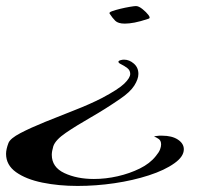

<svg xmlns="http://www.w3.org/2000/svg" viewBox="-30 -415 715 634"><path d="M382 -337Q360 -337 350.5 -346.5Q341 -356 332 -370Q329 -374 340 -378Q351 -382 367.5 -386Q384 -390 399 -392.5Q414 -395 419 -395Q428 -395 440.5 -385Q453 -375 460.5 -365Q468 -355 460 -353Q433 -344 414.5 -340.5Q396 -337 382 -337ZM226 199Q164 199 110 188Q56 177 23 153.5Q-10 130 -10 93Q-10 78 -2 57Q4 42 37.5 24.5Q71 7 119 -12.5Q167 -32 217 -51.5Q267 -71 306 -91Q361 -120 380.5 -139Q400 -158 400 -171Q400 -183 390 -190.5Q380 -198 370.5 -202.5Q361 -207 361 -211Q361 -215 371 -217Q374 -218 380 -218Q397 -218 412 -205Q427 -192 427 -171Q427 -154 413.5 -132.5Q400 -111 366 -88Q318 -55 270 -27.5Q222 0 187.5 23.5Q153 47 146 68Q141 85 141 96Q141 137 182.5 156.5Q224 176 280 176Q319 176 358.5 167Q398 158 431.5 141.5Q465 125 484 101Q495 88 498.5 78.5Q502 69 502 62Q502 49 493.5 43.5Q485 38 480.5 36.5Q476 35 487 34Q492 33 496.5 33Q501 33 505 33Q538 33 557.5 46Q577 59 577 78Q577 102 546 124Q514 147 461.5 164Q409 181 348 190Q287 199 226 199Z"/></svg>

Font: Grechen Fuemen
Style: Regular
Weight: 400
Designer: Robert E. Leuschke
Foundry: Robert E. Leuschke
Version: Version 1.010; ttfautohint (v1.8.3)